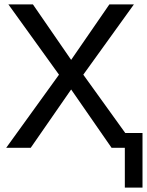

<svg xmlns="http://www.w3.org/2000/svg" viewBox="-20 -669 665 869"><path d="M545 180V0H485L302 -264L119 0H8L247 -331L18 -649H129L302 -398L475 -649H586L357 -331L547 -67H625V180Z"/></svg>

Font: Play
Style: Regular
Weight: 400
Designer: Jonas Hecksher (Cyrillic expansion: Cyreal)
Foundry: Jonas Hecksher, Playtype, e-types AS
Version: Version 2.101; ttfautohint (v1.5.65-e2d9)